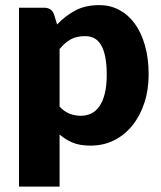

<svg xmlns="http://www.w3.org/2000/svg" viewBox="-20 -548 614 733"><path d="M207.5 -141Q225 -122 245.5 -114Q266 -106 288.5 -106Q310 -106 328 -114.5Q346 -123 359.2 -141.8Q372.5 -160.5 380 -190.5Q387.5 -220.5 387.5 -263.5Q387.5 -304.5 381.5 -332.5Q375.5 -360.5 364.8 -377.8Q354 -395 339 -402.5Q324 -410 305.5 -410Q271.5 -410 249.5 -397.5Q227.5 -385 207.5 -361ZM198 -454.5Q228.5 -487 267.2 -507.8Q306 -528.5 359.5 -528.5Q400 -528.5 434.5 -510.5Q469 -492.5 494 -458.5Q519 -424.5 533.2 -375.2Q547.5 -326 547.5 -263.5Q547.5 -205 531.2 -155.5Q515 -106 485.8 -69.5Q456.5 -33 415.8 -12.5Q375 8 325.5 8Q285 8 257.5 -3.5Q230 -15 207.5 -34.5V164.5H52.5V-518.5H148.5Q177.5 -518.5 186.5 -492.5Z"/></svg>

Font: Lato ExtraBold
Style: Regular
Weight: 800
Designer: Lukasz Dziedzic with Adam Twardoch and Botio Nikoltchev
Foundry: tyPoland Lukasz Dziedzic
Version: Version 2.015; 2015-08-06; http://www.latofonts.com/